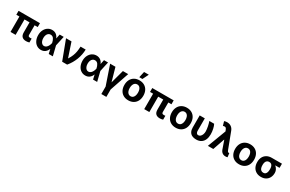

<svg xmlns="http://www.w3.org/2000/svg" viewBox="225 -2566 6910 4568"><g transform="rotate(30 3680.0 -282.0)"><path d="M645.3 -423.3H57.2V-530.3H645.3ZM282.3 0H142V-530.3H282.3ZM559.9 -530.3V-164.9Q559.9 -144.1 566.2 -132.5Q572.5 -121 584.8 -116.1Q597.2 -111.3 616.1 -111.3Q628.1 -111.3 636.1 -112.1Q644.1 -112.9 654.6 -113.8Q655.2 -114.2 655.9 -114.2Q656.6 -114.2 657.1 -114.2V-7.2Q612.8 6.3 570.2 6.3Q498.7 6.3 459.6 -30.9Q420.5 -68 420.5 -147.9V-530.3Z M749.8 -265.6Q749.8 -344.7 780.3 -406.5Q810.8 -468.3 863.4 -502.7Q916 -537.1 980.4 -537.1Q1044.8 -537.1 1090.9 -504Q1136.9 -470.9 1160 -411.9H1203.3L1239.5 -266.6L1304.5 0H1192.1L1131.6 -266.6Q1119.1 -332.4 1088.8 -377Q1058.5 -421.6 1003.5 -421.6Q969.1 -421.6 943.5 -402.2Q917.9 -382.8 904.1 -347.4Q890.2 -311.9 890.2 -265.9Q890.2 -220.3 904 -184.3Q917.8 -148.3 942.4 -127.6Q967 -107 998.7 -107Q1034 -107 1061.6 -130.9Q1089.2 -154.8 1106.3 -190.3Q1123.4 -225.8 1131.6 -263.7L1187 -530.3H1297.7L1239.5 -263.7L1203.3 -121.2H1161.7Q1138.9 -61 1092.7 -25.1Q1046.5 10.7 978.3 10.7Q912.3 10.3 860.1 -24.8Q807.8 -60 778.8 -122.8Q749.8 -185.5 749.8 -265.6Z M1361.3 -530.3H1511.3L1641.5 -141.9H1646.8Q1689.5 -210.6 1712.8 -269.6Q1736.1 -328.6 1746.6 -388.7Q1757.2 -448.8 1760.4 -530.3H1901.2Q1898.5 -389.4 1846.7 -253Q1794.9 -116.6 1698.4 0H1560.9Z M1967.6 -265.6Q1967.6 -344.7 1998.1 -406.5Q2028.6 -468.3 2081.1 -502.7Q2133.7 -537.1 2198.2 -537.1Q2262.5 -537.1 2308.6 -504Q2354.7 -470.9 2377.8 -411.9H2421.1L2457.3 -266.6L2522.3 0H2409.9L2349.3 -266.6Q2336.9 -332.4 2306.6 -377Q2276.2 -421.6 2221.3 -421.6Q2186.9 -421.6 2161.3 -402.2Q2135.7 -382.8 2121.8 -347.4Q2108 -311.9 2108 -265.9Q2108 -220.3 2121.8 -184.3Q2135.5 -148.3 2160.1 -127.6Q2184.8 -107 2216.5 -107Q2251.8 -107 2279.4 -130.9Q2307 -154.8 2324.1 -190.3Q2341.2 -225.8 2349.3 -263.7L2404.7 -530.3H2515.5L2457.3 -263.7L2421.1 -121.2H2379.5Q2356.7 -61 2310.5 -25.1Q2264.3 10.7 2196.1 10.7Q2130.1 10.3 2077.8 -24.8Q2025.6 -60 1996.6 -122.8Q1967.6 -185.5 1967.6 -265.6Z M2719 -530.3 2823.5 -162.1 2923.4 -530.3H3069L2889.9 -4.7V199.2H2752.3V-4.7L2572.4 -530.3Z M3118.3 -263.2Q3118.3 -345.3 3150 -407Q3181.6 -468.8 3240.7 -502.9Q3299.7 -537.1 3378.7 -537.1Q3457.8 -537.1 3516.9 -502.9Q3576 -468.8 3607.4 -407Q3638.9 -345.3 3638.9 -263.2Q3638.9 -182.2 3607.4 -120.2Q3576 -58.2 3516.9 -24Q3457.8 10.2 3378.7 10.2Q3299.7 10.2 3240.7 -24Q3181.6 -58.2 3150 -120.2Q3118.3 -182.2 3118.3 -263.2ZM3491.9 -264.4Q3491.9 -311.3 3479.2 -348.1Q3466.5 -385 3441.3 -406Q3416.1 -427 3379.8 -427Q3343 -427 3317 -406Q3291.1 -385 3277.9 -348.4Q3264.7 -311.9 3264.7 -264.4Q3264.7 -216.9 3277.9 -180.2Q3291.1 -143.6 3317 -122.6Q3343 -101.6 3379.8 -101.6Q3416.1 -101.6 3441.3 -122.6Q3466.5 -143.6 3479.2 -180.5Q3491.9 -217.4 3491.9 -264.4ZM3370.5 -763.1H3500.6L3419.6 -599.2H3334.4Z M4318.6 -423.3H3730.5V-530.3H4318.6ZM3955.7 0H3815.3V-530.3H3955.7ZM4233.2 -530.3V-164.9Q4233.2 -144.1 4239.5 -132.5Q4245.8 -121 4258.2 -116.1Q4270.5 -111.3 4289.5 -111.3Q4301.4 -111.3 4309.4 -112.1Q4317.4 -112.9 4328 -113.8Q4328.5 -114.2 4329.2 -114.2Q4329.9 -114.2 4330.5 -114.2V-7.2Q4286.2 6.3 4243.6 6.3Q4172.1 6.3 4132.9 -30.9Q4093.8 -68 4093.8 -147.9V-530.3Z M4421.5 -263.2Q4421.5 -345.3 4453.2 -407Q4484.8 -468.8 4543.9 -502.9Q4602.9 -537.1 4682 -537.1Q4761 -537.1 4820.1 -502.9Q4879.2 -468.8 4910.6 -407Q4942.1 -345.3 4942.1 -263.2Q4942.1 -182.2 4910.6 -120.2Q4879.2 -58.2 4820.1 -24Q4761 10.2 4682 10.2Q4602.9 10.2 4543.9 -24Q4484.8 -58.2 4453.2 -120.2Q4421.5 -182.2 4421.5 -263.2ZM4795.1 -264.4Q4795.1 -311.3 4782.4 -348.1Q4769.8 -385 4744.5 -406Q4719.3 -427 4683.1 -427Q4646.2 -427 4620.3 -406Q4594.3 -385 4581.1 -348.4Q4568 -311.9 4568 -264.4Q4568 -216.9 4581.1 -180.2Q4594.3 -143.6 4620.3 -122.6Q4646.2 -101.6 4683.1 -101.6Q4719.3 -101.6 4744.5 -122.6Q4769.8 -143.6 4782.4 -180.5Q4795.1 -217.4 4795.1 -264.4Z M5173.8 -530.3V-196.4Q5173.8 -163.4 5182.4 -142.9Q5190.9 -122.4 5205 -113.2Q5219 -104 5237.3 -104Q5270.3 -104 5295.6 -127.5Q5321 -151.1 5334.7 -189.1Q5348.5 -227.1 5348.5 -269.5Q5346.5 -331.8 5333 -401.2Q5319.5 -470.5 5297.9 -530.3H5430.7Q5454.7 -484.8 5470.6 -413.3Q5486.4 -341.9 5486.4 -269.5Q5486.4 -188.4 5460.6 -125.7Q5434.8 -63 5380.2 -26.6Q5325.6 9.8 5241.9 9.8Q5177.7 9.8 5130.9 -12.8Q5084.1 -35.5 5058.8 -81.9Q5033.4 -128.3 5033.4 -198.3V-530.3Z M5910.6 -87.2 5819.5 -347.2 5763.1 -488.9 5742.7 -538.7Q5730.7 -569.8 5718.2 -583.2Q5705.7 -596.6 5687 -598.1Q5668.4 -599.6 5636 -590.2L5603.4 -703.2Q5622.6 -709.8 5641.5 -713.3Q5660.4 -716.8 5681.1 -716.8Q5747 -716.8 5794.7 -683.7Q5842.3 -650.6 5865.4 -587.4L6027.9 -159.1Q6036.6 -137.6 6042.7 -126.5Q6048.7 -115.3 6056.8 -109.7Q6064.9 -104.2 6076.6 -104.2Q6083.1 -104.6 6091.7 -105.7L6104.9 1.3Q6095.1 4.3 6078.5 6.6Q6061.9 8.9 6047.6 8.9Q6015.8 8.9 5989.5 -2.1Q5963.1 -13.1 5943.3 -34.6Q5923.4 -56.1 5910.6 -87.2ZM5774.3 -557.5 5864.2 -319.2H5823.2L5712.8 0H5563.9Z M6161.3 -263.2Q6161.3 -345.3 6192.9 -407Q6224.6 -468.8 6283.6 -502.9Q6342.7 -537.1 6421.7 -537.1Q6500.7 -537.1 6559.8 -502.9Q6618.9 -468.8 6650.4 -407Q6681.8 -345.3 6681.8 -263.2Q6681.8 -182.2 6650.4 -120.2Q6618.9 -58.2 6559.8 -24Q6500.7 10.2 6421.7 10.2Q6342.7 10.2 6283.6 -24Q6224.6 -58.2 6192.9 -120.2Q6161.3 -182.2 6161.3 -263.2ZM6534.8 -264.4Q6534.8 -311.3 6522.2 -348.1Q6509.5 -385 6484.3 -406Q6459.1 -427 6422.8 -427Q6386 -427 6360 -406Q6334 -385 6320.9 -348.4Q6307.7 -311.9 6307.7 -264.4Q6307.7 -216.9 6320.9 -180.2Q6334 -143.6 6360 -122.6Q6386 -101.6 6422.8 -101.6Q6459.1 -101.6 6484.3 -122.6Q6509.5 -143.6 6522.2 -180.5Q6534.8 -217.4 6534.8 -264.4Z M7022.7 -513.7Q7029 -511.6 7035.5 -505.7Q7041.9 -499.7 7049.1 -491.2Q7057 -478.6 7065.6 -468.8Q7074.2 -459 7087.3 -449.8Q7100.3 -440.5 7117.3 -435.1Q7156 -422.4 7190 -393.7Q7224.1 -365 7244.9 -325.6Q7265.7 -286.2 7265.7 -242.2V-232.4Q7265.7 -164 7237.1 -108.9Q7208.4 -53.7 7154.2 -22Q7099.9 9.8 7024.6 9.8Q6946.6 9.8 6889.7 -24.1Q6832.8 -58 6803.1 -117.1Q6773.4 -176.2 6773.4 -251V-262.7Q6773.4 -335.1 6802.9 -391.9Q6832.4 -448.8 6889 -481.2Q6945.6 -513.7 7022.7 -513.7ZM7024.6 -104.4Q7059.6 -104.4 7081.2 -123.8Q7102.7 -143.2 7112.2 -175.8Q7121.7 -208.5 7121.7 -251V-262.7Q7121.7 -302.7 7112.2 -332.9Q7102.7 -363.1 7080.7 -381.3Q7058.6 -399.5 7022.7 -399.5Q6986.5 -399.5 6962.8 -381.3Q6939.1 -363.1 6928.3 -332.6Q6917.5 -302.1 6917.5 -262.7V-251Q6917.5 -208.5 6928 -175.8Q6938.5 -143.2 6962.4 -123.8Q6986.4 -104.4 7024.6 -104.4ZM7303 -399.5H7022.7V-513.7H7303Z"/></g></svg>

Font: Pretendard GOV Variable
Style: Regular
Weight: 400
Designer: Base glyphs from Inter by Rasmus Andersson; Hangul glyphs from Noto Sans CJK(Source Han Sans) by Jang Soo-young and Kang
Foundry: Kil Hyung-jin
Version: Version 1.307;Glyphs 3.2 (3192)